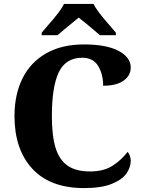

<svg xmlns="http://www.w3.org/2000/svg" viewBox="-20 -951 730 981"><path d="M54 -358Q54 -467 94.5 -549.5Q135 -632 215 -678Q295 -724 409 -724Q524 -724 586 -691Q648 -658 648 -606Q648 -565 611.5 -539Q575 -513 507 -513Q507 -572 481.5 -614Q456 -656 400 -656Q316 -656 280.5 -582Q245 -508 245 -358Q245 -257 264 -195.5Q283 -134 325.5 -104.5Q368 -75 440 -75Q509 -75 554 -103.5Q599 -132 632 -175Q639 -168 643.5 -155Q648 -142 648 -130Q648 -96 626 -64.5Q604 -33 551 -11.5Q498 10 410 10Q236 10 145 -89Q54 -188 54 -358ZM193 -784 221 -817Q290 -894 307 -931H458Q475 -894 544 -817L572 -784V-771H491L421 -830Q410 -838 382 -861L348 -833Q288 -784 274 -771H193Z"/></svg>

Font: Noto Serif ExtraBold
Style: Regular
Weight: 800
Designer: Monotype Design Team
Foundry: Monotype Imaging Inc.
Version: Version 1.001